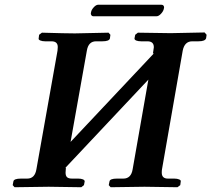

<svg xmlns="http://www.w3.org/2000/svg" viewBox="-20 -784 886 805"><path d="M636.2 -715.8H371.1Q366.2 -715.8 363.5 -719.5Q360.8 -723.1 360.8 -728Q360.8 -731 361.8 -732.9Q363.3 -742.7 373 -753.4Q382.8 -764.2 392.1 -764.2H655.8Q668 -764.2 668 -752Q668 -750 667 -748Q665.5 -737.8 655.5 -726.8Q645.5 -715.8 636.2 -715.8ZM746.1 -571.8 659.2 -74.2Q658.2 -69.3 658.2 -60.1Q658.2 -35.2 684.1 -35.2H710.9Q723.1 -35.2 731.2 -31.7Q739.3 -28.3 737.8 -22.9L735.8 -7.8L724.1 1Q625 -1 585.9 -1L443.8 1L436 -7.8L439 -22.9Q440.4 -35.2 470.2 -35.2H497.1Q529.8 -35.2 536.1 -74.2L602.1 -450.2L252 -78.1L256.8 -81.1L255.9 -75.2Q254.9 -69.3 254.9 -60.1Q254.9 -46.9 261.2 -41Q267.6 -35.2 282.2 -35.2H308.1Q319.8 -35.2 327.6 -32Q335.4 -28.8 335 -22.9L332 -7.8L320.8 1Q222.2 -1 184.1 -1L41 1L33.2 -7.8L36.1 -22.9Q37.6 -35.2 67.9 -35.2H94.2Q126.5 -35.2 132.8 -75.2L221.2 -571.8Q222.2 -577.6 222.2 -586.9Q222.2 -610.8 195.8 -610.8H168.9Q157.2 -610.8 148.9 -614.3Q140.6 -617.7 142.1 -623L144 -638.2L155.8 -647Q255.9 -644 293.9 -644L435.1 -647L442.9 -638.2L440.9 -623Q438 -610.8 409.2 -610.8H382.8Q350.6 -610.8 344.2 -571.8L275.9 -189L626 -561L621.1 -559.1L623 -571.8Q625 -581.5 625 -585.9Q625 -610.8 598.1 -610.8H571.8Q559.1 -610.8 551.3 -614Q543.5 -617.2 543.9 -623L546.9 -638.2L558.1 -647Q657.7 -645 695.8 -645L837.9 -647.9L846.2 -638.2L844.2 -624Q840.8 -610.8 812 -610.8H786.1Q753.9 -610.8 746.1 -571.8Z"/></svg>

Font: Linux Libertine G
Style: Semibold Italic
Weight: 600
Italic angle: -11.5°
Designer: Philipp H. Poll
Foundry: Philipp H. Poll
Version: Version 5.1.1